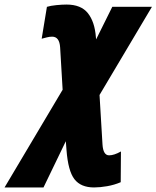

<svg xmlns="http://www.w3.org/2000/svg" viewBox="-146 -583 687 843"><path d="M-126 240H45L143 37L146 76Q153 168 181 204Q209 240 267 240Q293 240 324.5 234.5Q356 229 384 217L385 82Q355 99 333 99Q307 99 304 51L291 -166L521 -553H347L276 -410L275 -420Q270 -487 240 -525Q210 -563 146 -563Q127 -563 101.5 -560.5Q76 -558 60 -553L37 -413Q48 -416 60 -419Q72 -422 83 -422Q115 -422 118 -375L129 -189Z"/></svg>

Font: Noto Sans Display Condensed Black
Style: Italic
Weight: 900
Width: 3
Italic angle: -192°
Designer: Monotype Design Team
Foundry: Monotype Imaging Inc.
Version: Version 1.900